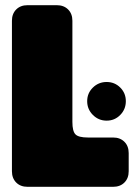

<svg xmlns="http://www.w3.org/2000/svg" viewBox="-20 -720 531 740"><path d="M319 -190Q283 -190 271 -202Q259 -214 259 -250V-640Q259 -667 242.5 -683.5Q226 -700 199 -700H86Q59 -700 42.5 -683.5Q26 -667 26 -640V-60Q26 -33 42.5 -16.5Q59 0 86 0H416Q443 0 459.5 -16.5Q476 -33 476 -60V-130Q476 -157 459.5 -173.5Q443 -190 416 -190ZM316 -330Q316 -299 338 -277Q360 -255 391 -255Q422 -255 443.5 -277Q465 -299 465 -330Q465 -361 443.5 -382.5Q422 -404 391 -404Q360 -404 338 -382.5Q316 -361 316 -330Z"/></svg>

Font: Bolota
Style: Bold
Weight: 240
Designer: Gabriel Pang
Version: Version 1.000